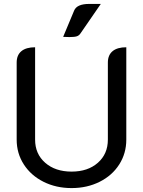

<svg xmlns="http://www.w3.org/2000/svg" viewBox="-20 -950 729 979"><path d="M65 -238V-631Q65 -669 89 -689Q113 -709 159 -709V-238Q159 -165 210.5 -120Q262 -75 345 -75Q428 -75 479 -120Q530 -165 530 -238V-631Q530 -669 554 -689Q578 -709 624 -709V-238Q624 -168 588 -111.5Q552 -55 488 -23Q424 9 345 9Q266 9 202 -23Q138 -55 101.5 -111.5Q65 -168 65 -238ZM358 -896Q372 -930 435 -930H494L392 -782Q384 -769 372 -765Q360 -761 334 -761L302 -762Z"/></svg>

Font: K2D
Style: Regular
Weight: 400
Version: Version 1.000; ttfautohint (v1.6)